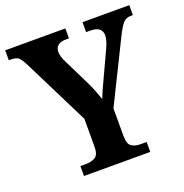

<svg xmlns="http://www.w3.org/2000/svg" viewBox="-128 -829 906 945"><g transform="rotate(-20 325.0 -357.0)"><path d="M153 0V-52H181Q211 -52 231 -64Q251 -76 251 -119V-264L79 -609Q64 -639 52 -650.5Q40 -662 12 -662H0V-714H315V-662H300Q271 -662 257 -650Q243 -638 243 -618Q243 -606 247 -591.5Q251 -577 258 -564L327 -424Q341 -395 350 -371.5Q359 -348 367 -325Q376 -349 389.5 -378.5Q403 -408 418 -440L471 -554Q481 -576 484.5 -591Q488 -606 488 -615Q488 -662 426 -662H405V-714H650V-662H639Q615 -662 600 -646.5Q585 -631 562 -585L403 -263V-121Q403 -76 421.5 -64Q440 -52 465 -52H500V0Z"/></g></svg>

Font: Noto Serif Devanagari SemiCondensed
Style: Bold
Weight: 700
Width: 4
Designer: Universal Thirst, Indian Type Foundry and the Monotype Design Team
Foundry: Monotype Imaging Inc.
Version: Version 2.004; ttfautohint (v1.8.4.7-5d5b)